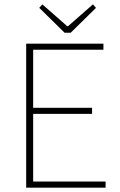

<svg xmlns="http://www.w3.org/2000/svg" viewBox="-20 -860 550 880"><path d="M100 0V-660H454V-632H132V-366H402V-338H132V-28H464V0ZM276 -710 160 -824 174 -840 288 -740H292L406 -840L420 -824L304 -710Z"/></svg>

Font: Source Sans Variable
Style: Regular
Weight: 200
Designer: Paul D. Hunt
Foundry: Adobe Systems Incorporated
Version: Version 3.006;hotconv 1.0.111;makeotfexe 2.5.65597